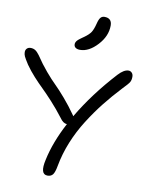

<svg xmlns="http://www.w3.org/2000/svg" viewBox="-112 -959 809 1041"><g transform="rotate(10 293.0 -438.5)"><path d="M277.8 -689.9Q261.7 -689.9 252.9 -696.5Q244.1 -703.1 244.1 -714.8Q244.1 -717.8 244.6 -720.7Q245.1 -723.6 246.6 -726.3Q248 -729 249.3 -731.2Q250.5 -733.4 253.4 -736.3Q256.3 -739.3 258.1 -741Q259.8 -742.7 264.4 -746.1Q269 -749.5 271.2 -751.2Q273.4 -752.9 279.3 -757.1Q285.2 -761.2 288.1 -763.2Q314 -781.7 324 -797.6Q334 -813.5 341.8 -844.2Q348.1 -870.1 356.4 -879.6Q364.7 -889.2 377.9 -889.2Q418.9 -889.2 418.9 -848.1Q418.9 -790 372.6 -740Q326.2 -689.9 277.8 -689.9ZM222.2 12.2Q179.2 12.2 198.2 -70.8Q219.2 -170.4 277.8 -280.8Q256.8 -281.7 238.8 -308.1Q205.6 -351.6 170.7 -389.6Q135.7 -427.7 112.5 -450Q89.4 -472.2 62.5 -501.7Q35.6 -531.2 14.2 -562Q-4.9 -591.8 -10 -603Q-15.1 -614.3 -15.1 -626Q-15.1 -638.7 -7.3 -646.2Q0.5 -653.8 13.2 -653.8Q27.8 -653.8 38.8 -646.7Q49.8 -639.6 62 -623Q91.8 -578.1 123.5 -540.8Q155.3 -503.4 179 -480.5Q202.6 -457.5 235.8 -418.9Q269 -380.4 300.8 -335Q301.3 -334 302.5 -332Q303.7 -330.1 304.2 -329.1Q383.8 -463.9 501 -591.8Q531.7 -625 557.1 -625Q567.9 -625 575.4 -616.9Q583 -608.9 583 -595.2Q583 -577.1 576.4 -565.7Q569.8 -554.2 542 -525.9Q491.7 -472.2 451.2 -420.9Q410.6 -369.6 372.3 -309.3Q334 -249 307.1 -182.9Q280.3 -116.7 268.1 -49.8Q261.7 -13.7 251.7 -0.7Q241.7 12.2 222.2 12.2Z"/></g></svg>

Font: Shantell Sans Irregular Bouncy
Style: Regular
Weight: 300
Designer: Stephen Nixon, Anya Danilova, Shantell Martin
Foundry: Arrow Type
Version: Version 1.006;[9816181b4]